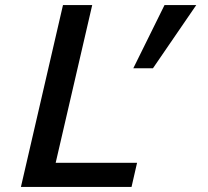

<svg xmlns="http://www.w3.org/2000/svg" viewBox="-20 -742 825 762"><path d="M502 0 524 -96H201L346 -722H230L63 0ZM759 -722H633L509 -471H587Z"/></svg>

Font: Perun Medium Italic
Style: Regular
Weight: 500
Italic angle: -12°
Foundry: Copyright (c) Stefan Peev, Context Ltd, 2016
Version: Version 1.026